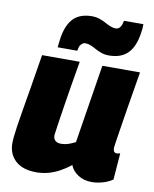

<svg xmlns="http://www.w3.org/2000/svg" viewBox="-87 -843 738 919"><g transform="rotate(10 282.0 -383.5)"><path d="M153 10Q86 10 51 -22.5Q16 -55 16 -108Q16 -121 18 -140.5Q20 -160 24.5 -191Q29 -222 37 -269Q45 -316 56.5 -384.5Q68 -453 83 -547H266Q255 -484 247 -435Q239 -386 233 -348.5Q227 -311 222.5 -281.5Q218 -252 214.5 -228Q211 -204 208 -182Q207 -164 217 -154.5Q227 -145 245 -145Q258 -145 269.5 -147.5Q281 -150 292.5 -155Q304 -160 315 -165L376 -547H559Q541 -439 529.5 -369Q518 -299 512 -259Q506 -219 503 -200.5Q500 -182 499.5 -176Q499 -170 499 -169Q499 -157 503.5 -151.5Q508 -146 516 -146Q518 -146 522.5 -146.5Q527 -147 533 -149L523 -20Q503 -6 475.5 2Q448 10 421 10Q383 10 355 -8.5Q327 -27 317 -54Q290 -33 263 -18.5Q236 -4 208.5 3Q181 10 153 10ZM150 -597Q151 -609 152.5 -621Q154 -633 156 -647Q167 -711 198.5 -741.5Q230 -772 288 -772Q306 -772 322.5 -766.5Q339 -761 353.5 -753Q368 -745 381.5 -739.5Q395 -734 408 -734Q415 -734 420.5 -737.5Q426 -741 429.5 -746Q433 -751 435 -756Q437 -762 438 -766.5Q439 -771 441 -777H535Q535 -765 534 -754Q533 -743 531 -732Q521 -665 488.5 -633Q456 -601 398 -601Q378 -601 362 -606.5Q346 -612 331.5 -620Q317 -628 304 -633.5Q291 -639 278 -639Q268 -639 261 -632.5Q254 -626 251 -620Q249 -614 248 -609.5Q247 -605 245 -597Z"/></g></svg>

Font: Georama ExtraCondensed Thin ExtraBold
Style: Italic
Weight: 800
Italic angle: -9°
Version: Version 1.001